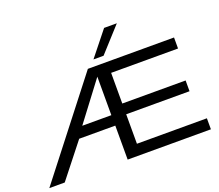

<svg xmlns="http://www.w3.org/2000/svg" viewBox="-147 -1146 1553 1359"><g transform="rotate(-20 629.5 -466.5)"><path d="M5 0 550 -700H1199V-617H695V-386H1172V-305H695V-83H1222V0H595V-256H323L121 0ZM375 -335H594V-625ZM610 -749 757 -933H853L686 -749Z"/></g></svg>

Font: Georama Extended
Style: Regular
Weight: 400
Width: 7
Designer: Jean-Baptiste Levee
Foundry: Production Type
Version: Version 1.000